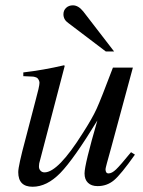

<svg xmlns="http://www.w3.org/2000/svg" viewBox="-20 -693 540 724"><path d="M474.1 -119.1 488.8 -109.9Q436 -35.2 409.7 -13.2Q383.3 8.8 348.1 8.8Q324.7 8.8 311.8 -3.7Q298.8 -16.1 298.8 -39.1Q298.8 -72.3 347.2 -238.8Q257.8 -92.3 207.3 -40.5Q156.7 11.2 103 11.2Q48.8 11.2 48.8 -43.9Q48.8 -67.4 76.2 -168.9L113.8 -313Q128.9 -367.7 128.9 -380.9Q128.9 -385.7 126 -391.6Q123 -397.5 119.1 -399.9Q111.8 -403.3 105.2 -404.1Q98.6 -404.8 67.9 -405.8V-419.9Q143.6 -428.7 221.2 -446.8L224.1 -444.8L127.9 -77.1L127 -67.9Q126 -57.1 132.1 -50Q138.2 -43 147.9 -43Q199.2 -43 292 -190.9Q327.6 -246.1 344.2 -282.5Q360.8 -318.8 405.8 -438H481L398.9 -134.8Q377.9 -60.5 377.9 -55.2Q377.9 -39.1 389.2 -39.1Q401.9 -39.1 417.5 -54Q433.1 -68.8 474.1 -119.1ZM378.9 -499 237.8 -606Q219.2 -618.7 219.2 -639.2Q219.2 -653.8 229.2 -663.3Q239.3 -672.9 254.9 -672.9Q275.4 -672.9 293.9 -649.9L410.2 -499Z"/></svg>

Font: Accordance
Style: Italic
Weight: 400
Italic angle: -11°
Version: Version 1.2 (build January 31, 2020) Miklal Software Solutio